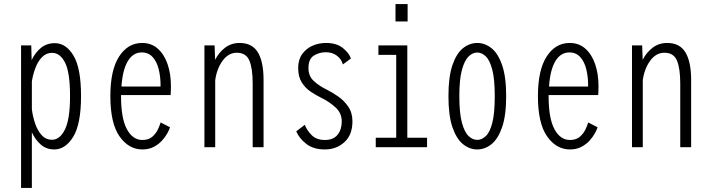

<svg xmlns="http://www.w3.org/2000/svg" viewBox="-20 -723 3490 943"><path d="M83.5 200V-500H133.5L135.5 -428Q152 -463.5 180.2 -487.2Q208.5 -511 249.5 -511Q304.5 -511 341.2 -449.5Q378 -388 378 -251Q378 -114 339.8 -51.5Q301.5 11 246.5 11Q207.5 11 180.2 -13Q153 -37 136.5 -73V200ZM235.5 -463.5Q206.5 -463.5 186 -442Q165.5 -420.5 153.5 -388.2Q141.5 -356 136.5 -323V-186.5Q141 -149.5 153 -115Q165 -80.5 185.2 -58.5Q205.5 -36.5 235 -36.5Q274 -36.5 299 -87Q324 -137.5 324 -251Q324 -366.5 299.8 -415Q275.5 -463.5 235.5 -463.5Z M679 11Q612.5 11 567.2 -53Q522 -117 522 -251Q522 -379 565 -445.5Q608 -512 678 -512Q723.5 -512 755 -484Q786.5 -456 803 -408Q819.5 -360 819.5 -300Q819.5 -287 819 -275.8Q818.5 -264.5 818 -256H574.5Q574.5 -253.5 574.5 -250.5Q574.5 -141.5 603.2 -88.5Q632 -35.5 679 -35.5Q710.5 -35.5 729 -52.2Q747.5 -69 756.5 -89.5Q765.5 -110 769 -121.5L815 -98Q812 -87 802.2 -69Q792.5 -51 775.8 -32.5Q759 -14 735 -1.5Q711 11 679 11ZM676 -465.5Q633.5 -465.5 607.8 -422.8Q582 -380 576.5 -298H768.5V-305.5Q768.5 -346 759.5 -382.8Q750.5 -419.5 730 -442.5Q709.5 -465.5 676 -465.5Z M984 0V-500H1034L1036.5 -429.5Q1055 -465.5 1085.5 -488.8Q1116 -512 1157 -512Q1218.5 -512 1246.5 -465.8Q1274.5 -419.5 1274.5 -330V0H1221V-313Q1221 -387 1204.8 -425.5Q1188.5 -464 1143 -464Q1102 -464 1073.2 -424.5Q1044.5 -385 1037 -329V0Z M1575.5 11Q1518.5 11 1483.5 -17Q1448.5 -45 1435 -78L1477 -110Q1486 -85 1509.8 -60.2Q1533.5 -35.5 1575.5 -35.5Q1617 -35.5 1637.8 -61Q1658.5 -86.5 1658.5 -126.5Q1658.5 -167.5 1628.2 -195.2Q1598 -223 1559 -242Q1533.5 -254.5 1507 -272Q1480.5 -289.5 1462.5 -317.5Q1444.5 -345.5 1444.5 -389Q1444.5 -430 1464.2 -457.5Q1484 -485 1515 -498.5Q1546 -512 1581.5 -512Q1632.5 -512 1663.2 -487.8Q1694 -463.5 1703.5 -435.5L1664 -406.5Q1657.5 -432 1635 -449.2Q1612.5 -466.5 1580.5 -466.5Q1548 -466.5 1521.5 -450Q1495 -433.5 1495 -388.5Q1495 -349 1521.5 -324.8Q1548 -300.5 1585.5 -282.5Q1611.5 -269.5 1640.5 -249.5Q1669.5 -229.5 1690.2 -199.5Q1711 -169.5 1711 -127.5Q1711 -60 1671.2 -24.5Q1631.5 11 1575.5 11Z M1922.5 -703H1982V-617.5H1922.5ZM1825.5 0V-46.5H1926V-453.5H1838.5V-500H1980.5V-46.5H2077.5V0Z M2324 11Q2286.5 11 2254.2 -14.8Q2222 -40.5 2202.2 -98Q2182.5 -155.5 2182.5 -251Q2182.5 -346 2202.2 -403.5Q2222 -461 2254.2 -486.5Q2286.5 -512 2324 -512Q2361.5 -512 2393.8 -486.5Q2426 -461 2446 -403.5Q2466 -346 2466 -251Q2466 -155.5 2446 -98Q2426 -40.5 2393.8 -14.8Q2361.5 11 2324 11ZM2324 -36Q2346.5 -36 2366.2 -54.8Q2386 -73.5 2398 -120Q2410 -166.5 2410 -251Q2410 -333.5 2398 -380Q2386 -426.5 2366.2 -445.8Q2346.5 -465 2324 -465Q2301.5 -465 2281.5 -445.8Q2261.5 -426.5 2248.8 -380Q2236 -333.5 2236 -251Q2236 -167 2248.8 -120.2Q2261.5 -73.5 2281.5 -54.8Q2301.5 -36 2324 -36Z M2779 11Q2712.5 11 2667.2 -53Q2622 -117 2622 -251Q2622 -379 2665 -445.5Q2708 -512 2778 -512Q2823.5 -512 2855 -484Q2886.5 -456 2903 -408Q2919.5 -360 2919.5 -300Q2919.5 -287 2919 -275.8Q2918.5 -264.5 2918 -256H2674.5Q2674.5 -253.5 2674.5 -250.5Q2674.5 -141.5 2703.2 -88.5Q2732 -35.5 2779 -35.5Q2810.5 -35.5 2829 -52.2Q2847.5 -69 2856.5 -89.5Q2865.5 -110 2869 -121.5L2915 -98Q2912 -87 2902.2 -69Q2892.5 -51 2875.8 -32.5Q2859 -14 2835 -1.5Q2811 11 2779 11ZM2776 -465.5Q2733.5 -465.5 2707.8 -422.8Q2682 -380 2676.5 -298H2868.5V-305.5Q2868.5 -346 2859.5 -382.8Q2850.5 -419.5 2830 -442.5Q2809.5 -465.5 2776 -465.5Z M3084 0V-500H3134L3136.5 -429.5Q3155 -465.5 3185.5 -488.8Q3216 -512 3257 -512Q3318.5 -512 3346.5 -465.8Q3374.5 -419.5 3374.5 -330V0H3321V-313Q3321 -387 3304.8 -425.5Q3288.5 -464 3243 -464Q3202 -464 3173.2 -424.5Q3144.5 -385 3137 -329V0Z"/></svg>

Font: Trispace Condensed ExtraLight
Style: Regular
Weight: 200
Width: 3
Designer: Tyler Finck
Foundry: Etcetera Type Company
Version: Version 1.210; ttfautohint (v1.8.3)